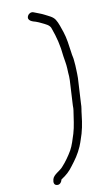

<svg xmlns="http://www.w3.org/2000/svg" viewBox="-132 -733 544 958"><g transform="rotate(-15 140.0 -254.0)"><path d="M66 157C67 157 67 157 68 156C93 143 113 128 131 107C156 80 176 57 195 22C204 4 204 4 210 -10C227 -46 238 -84 247 -130C251 -152 256 -162 258 -185L276 -310C278 -325 278 -339 279 -353L280 -375V-397C281 -413 277 -426 277 -442C275 -480 274 -517 266 -550C260 -573 255 -600 245 -619C235 -638 216 -646 198 -658C183 -668 163 -676 146 -685C135 -690 122 -684 117 -676C101 -652 132 -641 146 -636C156 -631 163 -628 172 -622C188 -612 211 -602 214 -581C226 -536 234 -490 234 -435C235 -413 238 -394 237 -371L236 -349C236 -337 236 -323 234 -310L216 -184C215 -175 215 -167 213 -161C204 -124 195 -80 182 -48C172 -24 159 9 145 29C128 53 107 78 86 97C70 114 35 123 27 146C21 162 23 175 37 178C52 182 62 169 66 157Z"/></g></svg>

Font: PolanStronk
Style: Ita
Weight: 500
Version: Version 1.0